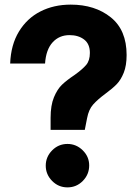

<svg xmlns="http://www.w3.org/2000/svg" viewBox="-20 -799 601 831"><path d="M199 -289Q199 -343 213.5 -378Q228 -413 248.5 -432.5Q269 -452 302 -474Q337 -499 353 -518Q369 -537 369 -570Q369 -609 344 -628Q319 -647 281 -647Q236 -647 207.5 -615.5Q179 -584 175 -524H24Q27 -605 62 -662.5Q97 -720 155 -749.5Q213 -779 286 -779Q391 -779 459.5 -724Q528 -669 528 -561Q528 -515 515.5 -484Q503 -453 485 -434.5Q467 -416 437 -394Q402 -368 383 -346.5Q364 -325 357 -288L347 -237H199ZM178 -82Q178 -120 205.5 -148Q233 -176 272 -176Q310 -176 338 -148.5Q366 -121 366 -83Q366 -44 338.5 -16Q311 12 272 12Q233 12 205.5 -16Q178 -44 178 -82Z"/></svg>

Font: Open Sauce One Black
Style: Regular
Weight: 900
Designer: Alfredo Marco Pradil
Foundry: Creative Sauce Fz LLC
Version: Version 1.477